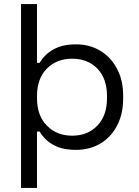

<svg xmlns="http://www.w3.org/2000/svg" viewBox="-20 -720 682 940"><path d="M83 200.2Q83 -25.4 83 -700.2Q102.5 -700.2 161.1 -700.2Q161.1 -627.9 161.1 -412.1Q164.1 -412.1 173.8 -412.1Q186.5 -434.6 209 -455.1Q231.4 -475.6 265.6 -489.3Q301.8 -502.9 352.5 -502.9Q417 -502.9 468.8 -472.7Q521.5 -442.4 551.8 -384.8Q583 -329.1 583 -251Q583 -247.1 583 -238.3Q583 -160.2 551.8 -102.5Q521.5 -45.9 468.8 -15.6Q417 13.7 352.5 13.7Q301.8 13.7 266.6 1Q231.4 -12.7 209 -33.2Q186.5 -53.7 173.8 -76.2Q169.9 -76.2 161.1 -76.2Q161.1 -6.8 161.1 200.2Q141.6 200.2 83 200.2ZM333 -55.7Q409.2 -55.7 456.1 -104.5Q503.9 -153.3 503.9 -240.2Q503.9 -243.2 503.9 -249Q503.9 -335.9 456.1 -384.8Q409.2 -432.6 333 -432.6Q257.8 -432.6 210 -384.8Q161.1 -335.9 161.1 -249Q161.1 -246.1 161.1 -240.2Q161.1 -153.3 210 -104.5Q257.8 -55.7 333 -55.7Z"/></svg>

Font: Kadena Space Grotesk
Style: Regular
Weight: 400
Designer: Florian Karsten
Version: Version 2.000